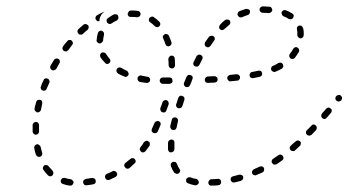

<svg xmlns="http://www.w3.org/2000/svg" viewBox="-20 -571 1089 600"><path d="M666 7Q668 6 669 4Q670 2 671 1Q671 -1 671 -3Q671 -7 668 -10Q664 -13 660 -12Q650 -11 641 -11Q639 -11 637 -10Q635 -9 634 -7Q632 -6 632 -4Q631 -2 631 0Q631 4 634 7Q638 10 642 9Q652 9 662 8Q664 7 666 7ZM202 9Q204 8 206 7Q207 6 208 4Q209 2 210 0Q210 -4 207 -7Q205 -10 201 -11Q191 -12 183 -15Q181 -15 179 -15Q177 -15 175 -14Q173 -13 172 -11Q171 -10 170 -8Q169 -4 171 0Q173 3 177 4Q187 8 198 9Q200 9 202 9ZM278 1Q280 -2 279 -6Q279 -8 278 -10Q277 -12 275 -13Q274 -14 272 -14Q270 -15 268 -15Q258 -13 249 -12Q244 -11 242 -8Q239 -5 240 -1Q240 1 241 3Q242 5 243 6Q245 7 247 8Q249 8 251 8Q261 7 271 5Q276 4 278 1ZM593 8Q595 7 597 6Q598 5 600 3Q601 2 601 0Q602 -4 599 -8Q597 -11 593 -12Q583 -13 575 -17Q573 -17 571 -17Q569 -17 567 -16Q566 -15 564 -14Q563 -12 562 -11Q561 -7 562 -3Q564 1 568 2Q578 6 589 8Q591 8 593 8ZM736 -8Q738 -9 739 -11Q740 -13 740 -15Q740 -17 740 -19Q739 -22 735 -24Q731 -26 727 -25Q718 -23 708 -20Q704 -19 702 -16Q700 -12 701 -8Q701 -6 703 -5Q704 -3 705 -2Q707 -1 709 -1Q711 0 713 -1Q723 -3 733 -6Q735 -7 736 -8ZM346 -24Q347 -28 345 -31Q344 -33 343 -34Q341 -36 339 -36Q337 -37 335 -37Q333 -37 332 -36Q323 -31 314 -28Q312 -27 311 -26Q309 -24 309 -22Q308 -21 308 -19Q308 -17 309 -15Q310 -11 314 -9Q318 -8 322 -9Q331 -13 341 -18Q344 -20 346 -24ZM133 -21Q135 -20 137 -20Q139 -20 141 -21Q143 -22 144 -23Q146 -25 146 -27Q147 -28 147 -30Q147 -32 146 -34Q145 -36 144 -38Q138 -44 132 -51Q130 -55 125 -55Q121 -56 118 -54Q115 -51 114 -47Q113 -43 116 -40Q122 -31 130 -23Q131 -22 133 -21ZM805 -38Q806 -42 805 -46Q804 -48 802 -49Q801 -50 799 -51Q797 -52 795 -51Q793 -51 791 -50Q782 -46 773 -42Q770 -40 768 -36Q767 -33 768 -29Q769 -27 770 -26Q772 -24 774 -24Q776 -23 778 -23Q780 -23 781 -24Q791 -28 800 -32Q804 -34 805 -38ZM531 -28Q535 -27 538 -29Q540 -30 541 -32Q542 -34 543 -36Q543 -37 543 -39Q542 -41 541 -43Q536 -50 533 -59Q532 -61 531 -62Q530 -64 528 -65Q526 -65 524 -65Q522 -66 520 -65Q516 -63 514 -60Q513 -56 514 -52Q518 -41 524 -32Q527 -29 531 -28ZM403 -63Q404 -65 404 -67Q404 -69 403 -71Q402 -73 401 -74Q398 -77 394 -77Q390 -77 387 -74Q380 -68 372 -62Q369 -59 368 -55Q368 -51 371 -48Q372 -46 374 -45Q375 -44 377 -44Q379 -44 381 -44Q383 -45 385 -46Q393 -53 400 -60Q402 -61 403 -63ZM866 -76Q866 -80 864 -84Q863 -85 861 -86Q859 -87 857 -88Q855 -88 854 -88Q852 -87 850 -86Q842 -80 834 -75Q830 -73 829 -68Q828 -64 831 -61Q832 -59 833 -58Q835 -57 837 -57Q839 -56 841 -57Q843 -57 845 -58Q853 -64 862 -70Q865 -72 866 -76ZM97 -82Q101 -80 105 -81Q109 -82 111 -86Q113 -90 112 -93Q109 -102 107 -112Q106 -116 102 -118Q99 -121 95 -120Q91 -119 89 -116Q86 -112 87 -108Q89 -97 92 -88Q94 -84 97 -82ZM448 -119Q449 -121 448 -123Q448 -125 447 -127Q446 -128 444 -129Q443 -130 441 -131Q439 -131 437 -131Q435 -130 433 -129Q431 -128 430 -127Q425 -118 419 -111Q416 -107 417 -103Q418 -99 421 -97Q424 -94 428 -95Q432 -95 435 -99Q441 -107 447 -115Q448 -117 448 -119ZM506 -101Q507 -99 508 -97Q510 -96 511 -95Q513 -95 515 -95Q519 -95 522 -98Q525 -101 525 -105Q525 -114 525 -124Q526 -128 523 -132Q520 -135 516 -135Q514 -135 512 -134Q510 -134 509 -132Q507 -131 506 -129Q506 -127 505 -125Q505 -115 505 -104Q505 -102 506 -101ZM920 -122Q921 -126 918 -129Q916 -130 915 -131Q913 -132 911 -132Q909 -132 907 -131Q905 -131 904 -129Q896 -123 889 -116Q886 -114 885 -110Q885 -105 888 -102Q890 -99 895 -99Q899 -98 902 -101Q909 -108 917 -115Q920 -117 920 -122ZM970 -172Q970 -176 967 -179Q966 -180 964 -181Q962 -182 960 -182Q958 -182 956 -181Q954 -180 953 -178Q946 -171 939 -164Q936 -161 936 -157Q936 -153 939 -150Q941 -148 943 -148Q945 -147 947 -147Q949 -147 950 -148Q952 -149 954 -150Q961 -157 968 -165Q970 -168 970 -172ZM82 -165V-160Q82 -156 85 -153Q88 -150 92 -150Q96 -150 99 -153Q102 -156 102 -160V-165Q102 -172 102 -180Q102 -184 99 -187Q97 -190 93 -190Q91 -190 89 -189Q87 -189 85 -187Q84 -186 83 -184Q82 -183 82 -181Q82 -172 82 -165ZM482 -182Q482 -184 482 -186Q481 -188 480 -190Q478 -191 476 -192Q473 -194 469 -192Q465 -191 463 -187Q459 -178 455 -169Q453 -165 454 -161Q456 -157 459 -156Q463 -154 467 -155Q471 -156 473 -160Q477 -169 481 -179Q482 -180 482 -182ZM512 -173Q513 -171 514 -169Q515 -167 517 -166Q518 -165 520 -165Q522 -164 524 -165Q526 -165 528 -166Q529 -167 530 -169Q532 -171 532 -173Q534 -182 536 -192Q537 -194 536 -196Q536 -198 535 -200Q534 -201 532 -202Q531 -204 529 -204Q525 -205 521 -203Q518 -201 517 -197Q514 -186 512 -177Q512 -175 512 -173ZM1016 -222Q1017 -223 1017 -225Q1016 -227 1016 -229Q1015 -231 1013 -232Q1010 -235 1006 -235Q1002 -234 999 -231L986 -216Q985 -214 984 -212Q984 -210 984 -208Q984 -206 985 -205Q986 -203 987 -202Q990 -199 995 -199Q999 -200 1001 -203L1014 -218Q1016 -220 1016 -222ZM506 -253Q504 -257 500 -258Q496 -259 493 -257Q489 -255 488 -252Q485 -242 481 -233Q481 -231 481 -229Q481 -227 482 -225Q483 -223 484 -222Q486 -221 488 -220Q491 -219 495 -220Q499 -222 500 -226Q504 -236 507 -245Q508 -249 506 -253ZM88 -228Q89 -226 90 -224Q91 -223 93 -222Q94 -220 96 -220Q100 -219 104 -222Q107 -224 108 -228Q110 -238 112 -247Q112 -249 112 -251Q112 -253 111 -255Q110 -257 108 -258Q107 -259 105 -259Q101 -260 97 -258Q94 -256 93 -252Q90 -242 88 -232Q88 -230 88 -228ZM531 -238Q533 -234 537 -233Q539 -232 541 -233Q543 -233 545 -234Q547 -235 548 -236Q549 -238 550 -240Q553 -249 556 -258Q557 -262 556 -266Q554 -270 550 -271Q548 -272 546 -272Q544 -272 542 -271Q540 -270 539 -268Q538 -267 537 -265Q534 -255 531 -246Q529 -242 531 -238ZM1049 -266Q1048 -270 1045 -272Q1044 -274 1042 -274Q1040 -275 1038 -274Q1036 -274 1034 -273Q1032 -272 1031 -271L1030 -270Q1028 -267 1028 -262Q1029 -258 1032 -256Q1034 -255 1036 -254Q1037 -253 1039 -254Q1041 -254 1043 -255Q1045 -256 1046 -257L1047 -258Q1049 -262 1049 -266ZM107 -297Q107 -295 108 -293Q109 -292 110 -290Q112 -289 114 -288Q117 -287 121 -288Q125 -290 126 -294Q130 -303 134 -312Q135 -314 135 -316Q135 -318 134 -320Q133 -322 132 -323Q131 -325 129 -325Q125 -327 121 -326Q117 -324 116 -320Q111 -311 108 -301Q107 -299 107 -297ZM555 -305Q557 -301 561 -299Q563 -299 565 -299Q566 -299 568 -299Q570 -300 572 -302Q573 -303 574 -305Q578 -314 581 -323Q583 -327 582 -331Q580 -335 576 -336Q574 -337 572 -337Q571 -337 569 -337Q567 -336 565 -334Q564 -333 563 -331Q559 -322 555 -312Q554 -309 555 -305ZM513 -310Q515 -311 517 -312Q518 -313 519 -315Q519 -317 519 -319Q519 -323 517 -326Q514 -329 509 -329H489Q485 -329 482 -326Q479 -323 479 -319Q479 -315 482 -312Q485 -309 489 -309H510Q512 -309 513 -310ZM445 -314Q449 -316 449 -320Q450 -324 447 -328Q445 -331 441 -331Q431 -333 421 -335Q417 -336 414 -333Q410 -331 410 -327Q409 -323 411 -320Q413 -316 417 -315Q427 -313 438 -312Q442 -311 445 -314ZM654 -314Q656 -315 658 -316Q659 -318 660 -320Q660 -321 660 -323Q660 -328 657 -330Q654 -333 650 -333L629 -332Q627 -332 626 -331Q624 -330 623 -329Q621 -327 621 -325Q620 -323 620 -321Q620 -317 623 -314Q626 -312 630 -312L651 -313Q653 -313 654 -314ZM725 -320Q727 -321 728 -323Q729 -324 730 -326Q730 -328 730 -330Q730 -334 726 -337Q723 -339 719 -339Q710 -338 699 -337Q695 -336 692 -333Q690 -330 690 -326Q691 -322 694 -319Q697 -316 701 -317Q712 -318 721 -319Q723 -319 725 -320ZM795 -333Q797 -334 798 -335Q799 -337 799 -339Q800 -341 799 -343Q798 -347 795 -349Q791 -351 787 -350Q778 -348 768 -346Q766 -346 764 -345Q763 -344 762 -342Q760 -340 760 -338Q760 -336 760 -334Q761 -330 764 -328Q768 -326 772 -327Q782 -329 792 -331Q794 -331 795 -333ZM375 -331Q379 -333 381 -336Q383 -340 381 -344Q380 -348 376 -350Q367 -354 359 -359Q355 -361 351 -360Q347 -359 345 -355Q343 -352 344 -348Q345 -344 349 -341Q358 -336 368 -332Q371 -330 375 -331ZM863 -359Q864 -360 865 -362Q866 -364 865 -366Q865 -368 864 -370Q862 -374 858 -375Q854 -376 850 -374Q842 -369 833 -365Q829 -364 828 -360Q826 -356 828 -352Q829 -350 830 -349Q832 -348 834 -347Q835 -346 837 -346Q839 -346 841 -347Q851 -351 860 -356Q862 -357 863 -359ZM137 -358Q139 -354 142 -352Q146 -350 150 -352Q154 -353 156 -356Q161 -365 166 -374Q167 -375 167 -377Q167 -379 167 -381Q166 -383 165 -385Q164 -386 162 -387Q159 -389 155 -388Q151 -387 149 -384Q143 -375 138 -366Q136 -362 137 -358ZM525 -392Q524 -393 523 -395Q521 -396 519 -397Q517 -397 515 -397Q511 -397 509 -393Q506 -390 506 -386Q507 -377 507 -367Q507 -365 508 -363Q509 -361 510 -360Q512 -358 514 -358Q515 -357 517 -357Q522 -357 524 -360Q527 -363 527 -367Q527 -378 526 -388Q526 -390 525 -392ZM584 -370Q585 -366 589 -364Q591 -363 593 -363Q595 -362 597 -363Q599 -364 600 -365Q602 -366 603 -368Q607 -377 612 -386Q614 -389 613 -393Q612 -397 608 -399Q606 -400 604 -400Q602 -401 600 -400Q598 -399 597 -398Q595 -397 594 -395Q590 -386 585 -377Q583 -373 584 -370ZM314 -371Q319 -371 322 -374Q325 -377 325 -381Q325 -385 322 -388Q316 -395 311 -403Q309 -406 305 -407Q301 -408 297 -406Q294 -404 293 -400Q292 -396 294 -392Q300 -383 308 -375Q310 -372 314 -371ZM914 -417Q913 -421 910 -422Q908 -423 906 -424Q904 -424 902 -423Q900 -423 899 -421Q897 -420 896 -418Q892 -410 886 -403Q885 -402 884 -400Q884 -398 884 -396Q884 -394 885 -392Q886 -390 887 -389Q891 -386 895 -387Q899 -387 902 -391Q908 -399 914 -409Q916 -413 914 -417ZM175 -419Q176 -415 179 -412Q181 -411 183 -411Q185 -410 187 -410Q189 -411 190 -412Q192 -413 193 -414Q199 -422 205 -430Q208 -433 208 -437Q207 -441 204 -444Q203 -445 201 -446Q199 -446 197 -446Q195 -446 193 -445Q191 -444 190 -442Q183 -435 177 -426Q175 -423 175 -419ZM620 -435Q619 -433 620 -431Q620 -429 621 -428Q622 -426 624 -425Q627 -423 631 -423Q635 -424 638 -428Q643 -436 649 -444Q650 -445 651 -447Q651 -449 651 -451Q651 -453 650 -455Q649 -456 647 -458Q644 -460 640 -459Q636 -459 633 -456Q627 -448 621 -439Q620 -437 620 -435ZM506 -462Q504 -464 502 -464Q500 -465 498 -465Q496 -465 495 -464Q491 -462 489 -458Q488 -454 490 -451Q494 -442 497 -433Q498 -429 502 -427Q506 -425 509 -427Q511 -427 513 -429Q514 -430 515 -432Q516 -433 516 -435Q516 -437 516 -439Q512 -450 508 -459Q507 -461 506 -462ZM284 -439Q287 -436 291 -435Q295 -435 298 -438Q301 -440 302 -444Q303 -454 305 -462Q306 -466 304 -470Q302 -473 298 -475Q294 -476 291 -474Q287 -472 286 -468Q283 -458 282 -446Q281 -442 284 -439ZM925 -487Q924 -489 922 -490Q921 -491 919 -491Q917 -492 915 -491Q911 -490 909 -487Q907 -483 908 -479Q910 -471 909 -462Q909 -458 912 -455Q914 -452 919 -451Q923 -451 926 -454Q929 -457 929 -461Q930 -473 927 -484Q926 -486 925 -487ZM222 -473Q222 -469 225 -466Q226 -464 228 -463Q230 -463 232 -463Q234 -462 236 -463Q237 -464 239 -465Q246 -472 254 -478Q257 -481 257 -485Q258 -489 255 -492Q252 -495 248 -496Q244 -496 241 -494Q233 -487 225 -480Q222 -477 222 -473ZM665 -487Q664 -483 667 -480Q670 -477 674 -477Q678 -477 681 -480Q689 -487 696 -493Q699 -495 700 -499Q700 -503 698 -507Q696 -508 695 -509Q693 -510 691 -510Q689 -510 687 -510Q685 -509 683 -508Q675 -502 668 -494Q665 -491 665 -487ZM454 -519Q450 -518 447 -515Q445 -512 445 -507Q446 -503 450 -501Q457 -496 464 -489Q467 -486 471 -486Q475 -486 478 -489Q481 -492 481 -496Q481 -500 478 -503Q470 -511 461 -517Q458 -520 454 -519ZM314 -511Q313 -509 313 -507Q313 -505 314 -503Q314 -501 315 -500Q318 -497 322 -496Q326 -496 329 -498Q336 -503 345 -507Q348 -509 350 -513Q351 -517 349 -521Q348 -525 344 -526Q340 -527 336 -526Q326 -521 317 -514Q315 -513 314 -511ZM304 -534Q303 -533 302 -533Q293 -529 283 -523Q282 -522 280 -521Q279 -519 279 -517Q278 -515 278 -513Q279 -511 280 -510Q281 -507 284 -505Q287 -504 291 -505Q291 -507 291 -510Q292 -517 295 -522Q298 -528 303 -532Q305 -533 306 -534Q305 -534 304 -534ZM866 -539Q862 -537 860 -533Q859 -529 861 -526Q862 -522 866 -520Q875 -517 882 -512Q886 -510 890 -511Q894 -512 896 -515Q898 -519 898 -523Q897 -527 893 -529Q884 -535 873 -539Q870 -540 866 -539ZM723 -530Q721 -526 723 -523Q725 -519 729 -517Q733 -516 736 -517Q745 -521 754 -524Q758 -525 760 -529Q762 -533 761 -537Q760 -541 756 -542Q752 -544 748 -543Q738 -540 728 -536Q724 -534 723 -530ZM388 -538Q384 -538 382 -534Q379 -531 379 -527Q379 -523 382 -520Q385 -518 389 -518Q394 -518 398 -518Q403 -518 408 -517Q412 -517 415 -519Q419 -522 419 -526Q420 -530 417 -534Q414 -537 410 -537Q404 -538 398 -538Q393 -538 388 -538ZM801 -551Q797 -551 794 -548Q791 -545 791 -541Q791 -537 794 -534Q797 -531 801 -531Q811 -531 820 -530Q824 -530 827 -533Q830 -535 831 -539Q831 -543 828 -547Q826 -550 822 -550Q811 -551 801 -551Z"/></svg>

Font: FRB American Cursive Dashed Light
Style: Italic
Weight: 300
Italic angle: -25°
Version: Version 2.0;Modular Font Editor K font №1